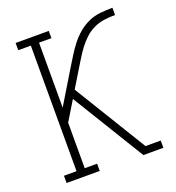

<svg xmlns="http://www.w3.org/2000/svg" viewBox="-133 -841 866 947"><g transform="rotate(-20 300.0 -367.5)"><path d="M458 0 226 -379 164 -277V-38H229V0H55V-38H121V-697H55V-735H229V-697H164V-356L265 -523Q282 -550 299 -578Q316 -606 336 -632Q356 -658 381 -679.5Q406 -701 435.5 -714.5Q465 -728 498 -731.5Q531 -735 563 -735V-697Q534 -697 505 -693Q476 -689 450 -676.5Q424 -664 402.5 -644Q381 -624 363.5 -600.5Q346 -577 331 -552Q316 -527 301 -503L250 -419L483 -38H563V0Z"/></g></svg>

Font: Iosevka Etoile Extralight
Style: Regular
Weight: 200
Designer: Belleve Invis
Foundry: Belleve Invis
Version: Version 22.1.2; ttfautohint (v1.8.4)